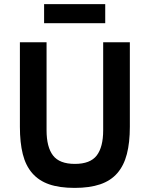

<svg xmlns="http://www.w3.org/2000/svg" viewBox="-20 -904 730 936"><path d="M207 -698V-269Q207 -187 238.5 -146Q270 -105 345 -105Q420 -105 451.5 -146Q483 -187 483 -269V-698H613V-286Q613 -209 598.5 -153Q584 -97 552 -60Q520 -23 468.5 -5.5Q417 12 344 12Q270 12 219.5 -5.5Q169 -23 137 -60Q105 -97 91 -153Q77 -209 77 -286V-698ZM195 -884H493V-791H195Z"/></svg>

Font: IBM Plex Sans SmBld
Style: Regular
Weight: 600
Designer: Mike Abbink, Paul van der Laan, Pieter van Rosmalen
Foundry: Bold Monday
Version: Version 3.005